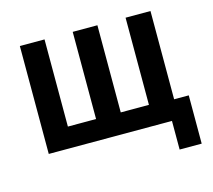

<svg xmlns="http://www.w3.org/2000/svg" viewBox="-92 -606 942 849"><g transform="rotate(-15 378.5 -181.5)"><path d="M630 131V0H66V-494H179V-95H308V-494H421V-95H550V-494H664V-90H731V131Z"/></g></svg>

Font: Nunito Sans 10pt Condensed
Style: Bold
Weight: 700
Width: 3
Designer: Vernon Adams
Foundry: Vernon Adams
Version: Version 3.101;gftools[0.9.27]